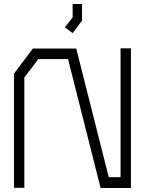

<svg xmlns="http://www.w3.org/2000/svg" viewBox="-20 -942 726 962"><path d="M484 0 321 -646H172L102 -554V-1H50V-573L145 -699H362L525 -54H584V-700H636V0ZM305 -805 344 -855V-922H391V-839L344 -776Z"/></svg>

Font: Turret Road
Style: Regular
Weight: 400
Designer: Noponies
Foundry: Noponies
Version: Version 1.001; ttfautohint (v1.8)